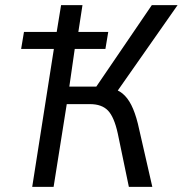

<svg xmlns="http://www.w3.org/2000/svg" viewBox="-20 -725 709 745"><path d="M105 0 189 -535H62L73 -601H200L217 -705H300L284 -601H400L389 -535H270L249 -389H379L336 -363L569 -705H669L426 -358L411 -382Q436 -378 455.5 -362Q475 -346 489.5 -317.5Q504 -289 515 -245L571 0H480L437 -207Q423 -271 399 -296Q375 -321 329 -321H239L188 0Z"/></svg>

Font: Nunito Sans 7pt Condensed
Style: Italic
Weight: 400
Width: 3
Italic angle: -9°
Designer: Vernon Adams
Foundry: Vernon Adams
Version: Version 3.101;gftools[0.9.27]